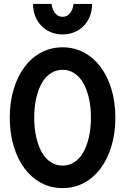

<svg xmlns="http://www.w3.org/2000/svg" viewBox="-20 -952 640 982"><path d="M300 10Q360 10 409.5 -16.5Q458.9 -43 494.5 -90.5Q530 -138 550 -204.5Q570 -271 570 -350Q570 -430 550 -496Q530 -562 494.5 -609.5Q458.9 -657 409.5 -683.5Q360 -710 300 -710Q240 -710 190.5 -683.5Q141.1 -657 105.5 -609.5Q70 -562 50 -496Q30 -430 30 -350Q30 -271 50 -204.5Q70 -138 105.5 -90.5Q141.1 -43 190.5 -16.5Q240 10 300 10ZM300.1 -105Q267 -105 240 -122.5Q213 -140 194.5 -172Q176 -204 165.5 -249.5Q155 -295 155 -350.5Q155 -406 165.5 -451Q176 -496 194.5 -528Q213 -560 239.9 -577.5Q266.7 -595 299.9 -595Q333 -595 360 -577.5Q387 -560 405.5 -528Q424 -496 434.5 -451Q445 -406 445 -350.5Q445 -295 434.5 -249.5Q424 -204 405.5 -172Q387 -140 360.1 -122.5Q333.3 -105 300.1 -105ZM244 -932H149Q149 -898 160 -869.5Q171 -841 191.5 -820Q212 -799 239.5 -787.5Q267 -776 300 -776Q333 -776 360.5 -787.5Q388 -799 408.5 -820Q429 -841 440 -869.7Q451 -898.3 451 -932H356Q353 -902 337.8 -884Q322.6 -866 300 -866Q277.4 -866 262.2 -884Q247 -902 244 -932Z"/></svg>

Font: CommitMonoV143 ExtLt
Style: Regular
Weight: 200
Monospace: yes
Designer: Eigil Nikolajsen
Foundry: Eigil Nikolajsen
Version: Version 1.143